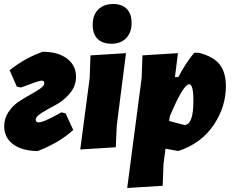

<svg xmlns="http://www.w3.org/2000/svg" viewBox="-20 -741 1149 957"><path d="M168 12Q90 11 45.5 -22Q1 -55 1 -112Q1 -150 21.5 -181.5Q42 -213 71.5 -233Q101 -253 130.5 -269Q160 -285 180.5 -299.5Q201 -314 201 -326Q201 -339 186 -339Q174 -339 85 -305L64 -309L28 -391Q104 -452 193 -483Q269 -483 314 -449Q359 -415 359 -358Q359 -312 327.5 -275Q296 -238 258.5 -218.5Q221 -199 189.5 -179.5Q158 -160 158 -145Q158 -131 173 -131Q198 -131 286 -181L307 -176L345 -93Q276 -30 168 12Z M544 -721Q588 -721 612 -696.5Q636 -672 636 -627Q636 -579 609 -551Q582 -523 536 -523Q490 -523 466 -547.5Q442 -572 442 -618Q442 -666 469.5 -693.5Q497 -721 544 -721ZM608 -476 562 -116 557 -7 380 4 427 -352 431 -465Z M867 -476 852 -357H869Q906 -428 948 -478H971Q1045 -459 1075.5 -419Q1106 -379 1106 -311Q1106 -209 1045 -118Q984 -27 871 11H864L805 0L795 76L791 185L614 196L686 -352L690 -465ZM923 -321Q894 -321 827 -163L823 -138L899 -118Q944 -118 944 -238Q944 -321 923 -321Z"/></svg>

Font: Alegreya Sans Black
Style: Italic
Weight: 900
Italic angle: -7°
Designer: Juan Pablo del Peral
Foundry: Huerta Tipografica
Version: Version 2.007